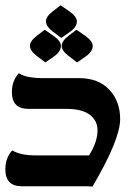

<svg xmlns="http://www.w3.org/2000/svg" viewBox="-20 -697 518 717"><path d="M325.2 0Q312.5 -1.5 301.8 -1.5H61.5Q0 -1.5 0 -64Q0 -108.4 25.9 -135.3Q42 -125.5 64 -121.1Q85.9 -116.7 110.8 -116.7H312.5Q344.2 -167 344.2 -210Q344.2 -246.6 315.2 -268.6Q286.1 -290.5 227.1 -290.5H85.9Q24.4 -290.5 24.4 -353Q24.4 -396 50.3 -423.3Q66.4 -413.6 88.4 -409.4Q110.4 -405.3 135.3 -405.3H274.9Q347.2 -405.3 387.9 -362.3Q428.7 -319.3 428.7 -252.4Q428.7 -175.8 325.2 0ZM149.4 -463.9 117.7 -487.8Q91.8 -507.8 91.8 -525.4Q91.8 -543.9 118.2 -564L147 -585.9L180.7 -562.5Q207.5 -543.5 207.5 -525.4Q207.5 -504.4 181.6 -486.3ZM268.1 -463.9 236.3 -487.8Q210.4 -507.8 210.4 -525.4Q210.4 -543.9 236.8 -564L265.6 -585.9L299.3 -562.5Q326.2 -543.5 326.2 -525.4Q326.2 -504.4 300.3 -486.3ZM209 -555.2 177.2 -579.1Q151.4 -599.1 151.4 -616.7Q151.4 -635.3 177.7 -655.3L206.5 -677.2L240.2 -653.8Q267.1 -634.8 267.1 -616.7Q267.1 -595.7 240.7 -577.6Z"/></svg>

Font: ALMAS
Style: Bold
Weight: 700
Designer: ALMAS Font/ by Husham Jawad Kadhim, derived from the Bainsely font by/ Paul James MIller
Foundry: High-Logic / Made with FontCreator
Version: Version 1.411;September 19, 2021;FontCreator 14.0.0.2814 32-